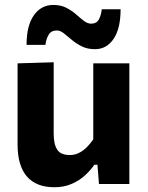

<svg xmlns="http://www.w3.org/2000/svg" viewBox="-20 -761 611 794"><path d="M204.7 13.3Q129.7 13.3 91.2 -31.2Q52.7 -75.7 52.7 -163.4Q52.7 -196.8 52.7 -221.5Q52.7 -246.1 52.7 -272.2Q52.7 -321.7 52.7 -359.4Q52.7 -397.1 52.7 -430.2Q52.7 -463.3 52.7 -499L202 -503.5Q202 -450.2 202 -398.4Q202 -346.6 202 -290.9V-208.1Q202 -164.7 216.5 -142.3Q230.9 -119.9 268.5 -119.9Q289.1 -119.9 306.7 -128.7Q324.3 -137.6 339 -152.2Q353.7 -166.9 365.7 -184.8V-290.9Q365.7 -346.6 365.7 -396.2Q365.7 -445.8 365.7 -499H514.9Q514.9 -445.8 514.9 -393.8Q514.9 -341.9 514.9 -272.2V-216Q514.9 -154 514.9 -103.8Q514.9 -53.7 514.9 0H389.3L383 -79.7H370.2Q353.3 -55.3 329.6 -34.1Q305.8 -12.9 274.7 0.2Q243.6 13.3 204.7 13.3ZM372.8 -557.6Q341.6 -557.6 318.3 -569.2Q295 -580.9 276.9 -596.3Q258.7 -611.7 243.8 -623.4Q228.9 -635 214.8 -635Q191.7 -635 181.2 -617.3Q170.7 -599.5 167.9 -575.5H89.9Q89.9 -655.3 120.1 -697.9Q150.3 -740.6 200.8 -740.6Q231.4 -740.6 254.1 -728.9Q276.7 -717.2 294.3 -701.8Q311.8 -686.4 326.8 -674.8Q341.9 -663.1 357 -663.1Q379.4 -663.1 389 -681Q398.5 -698.9 400.7 -722.6H478.7Q478.7 -643.1 449.9 -600.4Q421.1 -557.6 372.8 -557.6Z"/></svg>

Font: Commissioner Thin
Style: Regular
Weight: 100
Designer: Kostas Bartsokas
Foundry: Kostas Bartsokas
Version: Version 1.001;gftools[0.9.23]